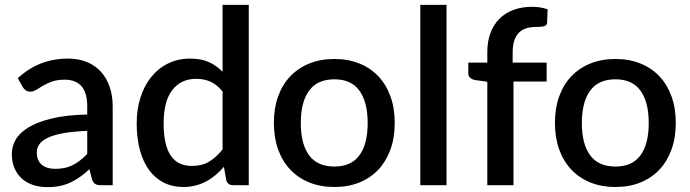

<svg xmlns="http://www.w3.org/2000/svg" viewBox="-20 -760 2831 788"><path d="M394.5 0H442.5V-324C442.5 -353 438.4 -379.4 430.2 -403.2C422.1 -427.1 410.2 -447.7 394.8 -465C379.2 -482.3 360.1 -495.8 337.2 -505.3C314.4 -514.8 288.3 -519.5 259 -519.5C179.3 -519.5 110.7 -492.7 53 -439L72.5 -404C75.8 -398.3 80.1 -393.6 85.2 -389.8C90.4 -385.9 96.7 -384 104 -384C113 -384 121.5 -386.6 129.5 -391.8C137.5 -396.9 146.7 -402.5 157 -408.5C167.3 -414.5 179.5 -420.1 193.5 -425.3C207.5 -430.4 224.8 -433 245.5 -433C275.8 -433 298.8 -424 314.5 -406C330.2 -388 338 -360.7 338 -324V-290C280 -288.7 231.2 -283.2 191.8 -273.5C152.2 -263.8 120.4 -251.6 96.2 -236.8C72.1 -221.9 54.8 -205.2 44.2 -186.5C33.8 -167.8 28.5 -148.7 28.5 -129C28.5 -106 32.2 -86 39.8 -69C47.2 -52 57.5 -37.8 70.5 -26.3C83.5 -14.8 98.9 -6.2 116.8 -0.5C134.6 5.2 153.8 8 174.5 8C193.2 8 210.2 6.4 225.8 3.2C241.2 0.1 255.8 -4.7 269.2 -11C282.8 -17.3 295.8 -25 308.5 -34C321.2 -43 334 -53.5 347 -65.5L357.5 -24C361.2 -14.3 365.7 -7.9 371 -4.8C376.3 -1.6 384.2 0 394.5 0ZM207 -67C196 -67 185.9 -68.3 176.8 -70.8C167.6 -73.3 159.6 -77.3 152.8 -82.8C145.9 -88.3 140.6 -95.3 136.8 -103.8C132.9 -112.3 131 -122.5 131 -134.5C131 -146.8 134.6 -158.1 141.8 -168.3C148.9 -178.4 160.7 -187.3 177 -195C193.3 -202.7 214.7 -208.8 241 -213.5C267.3 -218.2 299.7 -221.3 338 -223V-128C319 -108.3 299.4 -93.2 279.3 -82.8C259.1 -72.2 235 -67 207 -67Z M936 0H1001V-740H893.5V-465.5C876.8 -482.5 858 -495.8 837 -505.2C816 -514.8 790.5 -519.5 760.5 -519.5C726.8 -519.5 696.4 -512.8 669.3 -499.2C642.1 -485.8 619 -467.1 600 -443.2C581 -419.4 566.4 -391.3 556.3 -359C546.1 -326.7 541 -291.5 541 -253.5C541 -211.5 545.6 -174.2 554.8 -141.7C563.9 -109.2 576.8 -82 593.5 -60C610.2 -38 630.2 -21.2 653.5 -9.7C676.8 1.8 702.8 7.5 731.5 7.5C749.5 7.5 766.3 5.5 782 1.5C797.7 -2.5 812.4 -8.2 826.2 -15.5C840.1 -22.8 853 -31.6 865 -41.7C877 -51.9 888.3 -63.2 899 -75.5L908.5 -20.5C912.5 -6.8 921.7 0 936 0ZM767.5 -79C749.5 -79 733.3 -82.2 719 -88.5C704.7 -94.8 692.5 -105 682.5 -119C672.5 -133 664.8 -151.1 659.5 -173.2C654.2 -195.4 651.5 -222.2 651.5 -253.5C651.5 -313.8 663.3 -359.4 687 -390.2C710.7 -421.1 743.5 -436.5 785.5 -436.5C806.5 -436.5 825.9 -432.6 843.8 -424.8C861.6 -416.9 878.2 -403.5 893.5 -384.5V-147C876.2 -125 857.7 -108.2 838 -96.5C818.3 -84.8 794.8 -79 767.5 -79Z M1352.5 -518C1314.5 -518 1280.2 -511.8 1249.8 -499.5C1219.2 -487.2 1193.2 -469.7 1171.5 -447C1149.8 -424.3 1133.2 -396.8 1121.5 -364.5C1109.8 -332.2 1104 -295.8 1104 -255.5C1104 -215.2 1109.8 -178.8 1121.5 -146.5C1133.2 -114.2 1149.8 -86.6 1171.5 -63.7C1193.2 -40.9 1219.2 -23.3 1249.8 -11C1280.2 1.3 1314.5 7.5 1352.5 7.5C1390.2 7.5 1424.2 1.3 1454.8 -11C1485.2 -23.3 1511.2 -40.9 1532.8 -63.7C1554.2 -86.6 1570.8 -114.2 1582.5 -146.5C1594.2 -178.8 1600 -215.2 1600 -255.5C1600 -295.8 1594.2 -332.2 1582.5 -364.5C1570.8 -396.8 1554.2 -424.3 1532.8 -447C1511.2 -469.7 1485.2 -487.2 1454.8 -499.5C1424.2 -511.8 1390.2 -518 1352.5 -518ZM1352.5 -76.5C1305.8 -76.5 1271.2 -91.9 1248.5 -122.8C1225.8 -153.6 1214.5 -197.7 1214.5 -255C1214.5 -312.3 1225.8 -356.6 1248.5 -387.8C1271.2 -418.9 1305.8 -434.5 1352.5 -434.5C1398.5 -434.5 1432.8 -418.9 1455.2 -387.8C1477.8 -356.6 1489 -312.3 1489 -255C1489 -197.7 1477.8 -153.6 1455.2 -122.8C1432.8 -91.9 1398.5 -76.5 1352.5 -76.5Z M1812.5 -740H1705V0H1812.5Z M1980 0H2087.5V-425.5H2223.5V-503H2084V-542.5C2084 -562.8 2086.2 -579.8 2090.8 -593.5C2095.2 -607.2 2101.8 -618.2 2110.2 -626.5C2118.8 -634.8 2129 -640.8 2141 -644.2C2153 -647.8 2166.5 -649.5 2181.5 -649.5C2193.8 -649.5 2204.1 -650.3 2212.2 -652C2220.4 -653.7 2224.8 -659 2225.5 -668L2227.5 -722C2217.5 -725.3 2207.2 -727.8 2196.7 -729.5C2186.2 -731.2 2175.2 -732 2163.5 -732C2135.2 -732 2109.7 -727.8 2087 -719.2C2064.3 -710.8 2045.1 -698.5 2029.2 -682.5C2013.4 -666.5 2001.2 -647 1992.7 -624C1984.2 -601 1980 -575 1980 -546V-503H1902V-459C1902 -451 1904.6 -444.8 1909.7 -440.5C1914.9 -436.2 1921.7 -433.2 1930 -431.5L1980 -424.5Z M2506 -518C2468 -518 2433.8 -511.8 2403.2 -499.5C2372.8 -487.2 2346.7 -469.7 2325 -447C2303.3 -424.3 2286.7 -396.8 2275 -364.5C2263.3 -332.2 2257.5 -295.8 2257.5 -255.5C2257.5 -215.2 2263.3 -178.8 2275 -146.5C2286.7 -114.2 2303.3 -86.6 2325 -63.7C2346.7 -40.9 2372.8 -23.3 2403.2 -11C2433.8 1.3 2468 7.5 2506 7.5C2543.7 7.5 2577.8 1.3 2608.2 -11C2638.8 -23.3 2664.8 -40.9 2686.2 -63.7C2707.8 -86.6 2724.3 -114.2 2736 -146.5C2747.7 -178.8 2753.5 -215.2 2753.5 -255.5C2753.5 -295.8 2747.7 -332.2 2736 -364.5C2724.3 -396.8 2707.8 -424.3 2686.2 -447C2664.8 -469.7 2638.8 -487.2 2608.2 -499.5C2577.8 -511.8 2543.7 -518 2506 -518ZM2506 -76.5C2459.3 -76.5 2424.7 -91.9 2402 -122.8C2379.3 -153.6 2368 -197.7 2368 -255C2368 -312.3 2379.3 -356.6 2402 -387.8C2424.7 -418.9 2459.3 -434.5 2506 -434.5C2552 -434.5 2586.2 -418.9 2608.8 -387.8C2631.2 -356.6 2642.5 -312.3 2642.5 -255C2642.5 -197.7 2631.2 -153.6 2608.8 -122.8C2586.2 -91.9 2552 -76.5 2506 -76.5Z"/></svg>

Font: Lato Semibold
Style: Regular
Weight: 600
Designer: Lukasz Dziedzic
Foundry: tyPoland Lukasz Dziedzic
Version: Version 2.006; 2014-01-15